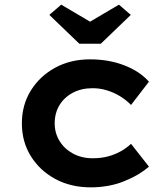

<svg xmlns="http://www.w3.org/2000/svg" viewBox="-20 -795 722 825"><path d="M370 10Q284 10 217.5 -26Q151 -62 112.5 -124Q74 -186 74 -265Q74 -344 112.5 -406Q151 -468 217 -504Q283 -540 367 -540Q447 -540 513.5 -514.5Q580 -489 620 -444L543 -344Q524 -364 497.5 -380.5Q471 -397 440.5 -406.5Q410 -416 378 -416Q330 -416 293 -396.5Q256 -377 235.5 -343Q215 -309 215 -265Q215 -223 236 -189Q257 -155 294 -135Q331 -115 378 -115Q415 -115 444.5 -123Q474 -131 499 -145Q524 -159 543 -177L620 -79Q576 -41 511.5 -15.5Q447 10 370 10ZM321 -607 192 -731 243 -775 382 -693H352L491 -775L542 -731L413 -607Z"/></svg>

Font: Lexend Exa SemiBold
Style: Regular
Weight: 600
Designer: Bonnie Shaver-Troup, Thomas Jockin
Foundry: Lexend
Version: Version 1.007